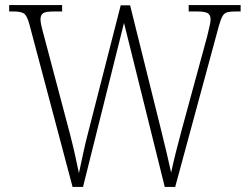

<svg xmlns="http://www.w3.org/2000/svg" viewBox="-20 -734 980 754"><path d="M95 -640Q86 -673 74 -681Q62 -689 31 -689H16V-714H224V-689H194Q158 -689 148.5 -681.5Q139 -674 139 -658Q139 -649 142.5 -633Q146 -617 153 -592L255 -207Q267 -160 274 -128.5Q281 -97 290 -54Q299 -95 306.5 -131Q314 -167 325 -209L454 -713H491L613 -222Q625 -174 634.5 -133.5Q644 -93 652 -56Q659 -89 669.5 -131.5Q680 -174 692 -218L793 -589Q799 -614 803 -631Q807 -648 807 -658Q807 -674 797 -681.5Q787 -689 751 -689H721V-714H925V-689H906Q885 -689 873 -686Q861 -683 854 -671Q847 -659 840 -634L668 0H627L467 -644L306 0H265Z"/></svg>

Font: Noto Serif Armenian SemiCondensed ExtraLight
Style: Regular
Weight: 200
Width: 4
Designer: Monotype Design Team
Foundry: Monotype Imaging Inc.
Version: Version 2.008; ttfautohint (v1.8.4.7-5d5b)